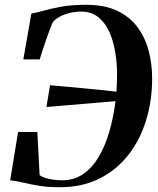

<svg xmlns="http://www.w3.org/2000/svg" viewBox="-20 -772 660 802"><path d="M230 10Q181 10 146.2 4.5Q111.5 -1 83 -8Q54.5 -15 22.5 -19L55.5 -220.5H136L145.5 -40.5Q158 -30.5 184.5 -24.8Q211 -19 240 -19Q289.5 -19 327.2 -44.8Q365 -70.5 392 -116Q419 -161.5 436.5 -221.5Q454 -281.5 462.5 -349.5L174 -325L189 -416Q217 -413.5 250.8 -410.5Q284.5 -407.5 321.2 -404Q358 -400.5 395 -396.8Q432 -393 466.5 -389Q467.5 -407.5 468.2 -425.8Q469 -444 469 -462Q469 -503.5 462.2 -548.8Q455.5 -594 439 -633.5Q422.5 -673 393.5 -698Q364.5 -723 320 -723.5Q296.5 -724 272.5 -718.2Q248.5 -712.5 229.2 -702.2Q210 -692 199.5 -677.5Q195 -667.5 187.8 -647.8Q180.5 -628 172.2 -604.5Q164 -581 157 -559.5Q150 -538 146 -524H77.5L111 -715.5Q131.5 -718.5 161.8 -727.2Q192 -736 235.8 -744Q279.5 -752 340 -752Q417 -752 469.8 -726.8Q522.5 -701.5 554.5 -658.2Q586.5 -615 601 -559.8Q615.5 -504.5 615.5 -444.5Q615.5 -351.5 590.2 -269.5Q565 -187.5 516 -124.8Q467 -62 395.2 -26Q323.5 10 230 10Z"/></svg>

Font: Merriweather 144pt SemiBold
Style: Italic
Weight: 600
Italic angle: -7.8°
Version: Version 2.101